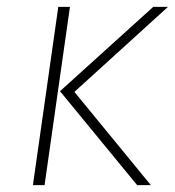

<svg xmlns="http://www.w3.org/2000/svg" viewBox="-20 -540 511 560"><path d="M110 0H76L150 -520H184ZM197 -272 420 0H380L155 -274L427 -520H470Z"/></svg>

Font: FiraGO UltraLight
Style: Italic
Weight: 200
Italic angle: -8°
Designer: bBox Type GmbH
Foundry: bBox Type GmbH
Version: Version 1.001